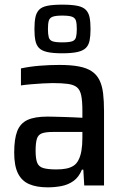

<svg xmlns="http://www.w3.org/2000/svg" viewBox="-20 -797 536 825"><path d="M185 8Q137 8 105 -6Q73 -20 57 -52.5Q41 -85 41 -141Q41 -200 54 -233.5Q67 -267 98 -281.5Q129 -296 184 -296Q195 -296 212 -295.5Q229 -295 249.5 -294.5Q270 -294 292 -293Q314 -292 334 -291V-321Q334 -363 329 -387Q324 -411 310.5 -422Q297 -433 271.5 -436.5Q246 -440 206 -440Q188 -440 163.5 -438.5Q139 -437 114.5 -435Q90 -433 70 -430V-503Q107 -511 149.5 -514.5Q192 -518 235 -518Q285 -518 319 -511.5Q353 -505 374.5 -490.5Q396 -476 407.5 -452.5Q419 -429 423 -396Q427 -363 427 -319V0H342L338 -68H332Q319 -36 296 -19.5Q273 -3 244 2.5Q215 8 185 8ZM223 -69Q246 -69 264 -72.5Q282 -76 295.5 -84.5Q309 -93 317 -109Q326 -126 330 -150Q334 -174 334 -205V-230H208Q176 -230 160 -224Q144 -218 138.5 -200.5Q133 -183 133 -149Q133 -116 139.5 -98.5Q146 -81 165.5 -75Q185 -69 223 -69ZM247 -568Q207 -568 183 -573.5Q159 -579 147.5 -591Q136 -603 132 -623Q128 -643 128 -672Q128 -702 132 -722Q136 -742 147.5 -754.5Q159 -767 183 -772Q207 -777 248 -777Q288 -777 312.5 -772Q337 -767 349 -754.5Q361 -742 365 -722Q369 -702 369 -672Q369 -643 365 -623Q361 -603 349 -591Q337 -579 312.5 -573.5Q288 -568 247 -568ZM247 -615Q277 -615 290 -619.5Q303 -624 306.5 -637Q310 -650 310 -672Q310 -695 306.5 -707.5Q303 -720 290 -725Q277 -730 247 -730Q219 -730 206 -725Q193 -720 189.5 -707.5Q186 -695 186 -672Q186 -650 189.5 -637Q193 -624 206 -619.5Q219 -615 247 -615Z"/></svg>

Font: Saira SemiCondensed Medium
Style: Regular
Weight: 500
Width: 4
Designer: Hector Gatti with collaboration of the Omnibus-Type team
Foundry: Omnibus-Type
Version: Version 1.101